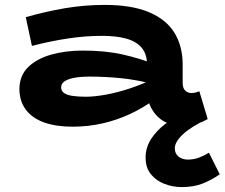

<svg xmlns="http://www.w3.org/2000/svg" viewBox="-20 -503 915 782"><path d="M720 10Q681 10 649 -8Q617 -26 598 -59.5Q579 -93 579 -138V-238Q579 -282 557.5 -308Q536 -334 495 -345.5Q454 -357 396 -357Q327 -357 255 -346Q183 -335 110 -316L85 -433Q165 -456 244.5 -469.5Q324 -483 407 -483Q516 -483 586.5 -453.5Q657 -424 690.5 -369.5Q724 -315 724 -239V-166Q724 -143 735 -133.5Q746 -124 759 -124Q769 -124 777.5 -126.5Q786 -129 792 -131L826 -18Q809 -8 783.5 1Q758 10 720 10ZM275 13Q209 13 160.5 -4Q112 -21 85.5 -56Q59 -91 59 -142Q60 -196 95 -230Q130 -264 188.5 -280.5Q247 -297 317 -297Q409 -297 480 -281Q551 -265 611 -241V-159Q538 -178 473.5 -184.5Q409 -191 345 -191Q308 -191 282 -186Q256 -181 242.5 -171.5Q229 -162 229 -147Q229 -133 240.5 -124.5Q252 -116 275 -112.5Q298 -109 329 -109Q365 -109 411.5 -117.5Q458 -126 509.5 -143Q561 -160 611 -185L608 -97Q564 -64 510.5 -39Q457 -14 398 -0.5Q339 13 275 13ZM720 259Q684 259 650 246Q616 233 594.5 206.5Q573 180 573 139Q573 98 595.5 63Q618 28 654.5 1Q691 -26 735 -44L826 -19Q758 13 725 44Q692 75 692 101Q692 123 707.5 135Q723 147 745 147Q769 147 790.5 139Q812 131 831 119L875 207Q842 230 805.5 244.5Q769 259 720 259Z"/></svg>

Font: BioRhyme SemiExpanded ExtraBold
Style: Regular
Weight: 800
Width: 6
Designer: Aoife Mooney
Foundry: Aoife Mooney Type
Version: Version 1.600;gftools[0.9.33]